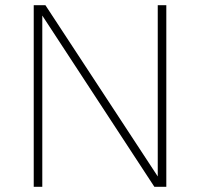

<svg xmlns="http://www.w3.org/2000/svg" viewBox="-20 -720 771 740"><path d="M588 -700H621V0H575L143 -660V0H110V-700H155L588 -40Z"/></svg>

Font: Fivo Sans Thin
Style: Regular
Weight: 250
Foundry: Alexander Slobzheninov
Version: 1.0